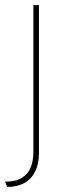

<svg xmlns="http://www.w3.org/2000/svg" viewBox="-52 -545 250 759"><path d="M-24 194 -32 173Q10 173 34.5 158Q59 143 69.5 116.5Q80 90 80 56V-525H102V60Q102 103 87 133Q72 163 44 178.5Q16 194 -24 194Z"/></svg>

Font: Lexend Deca Thin
Style: Regular
Weight: 250
Designer: Bonnie Shaver-Troup, Thomas Jockin
Foundry: Lexend
Version: Version 1.007